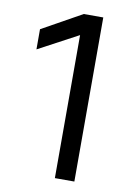

<svg xmlns="http://www.w3.org/2000/svg" viewBox="-82 -770 587 825"><g transform="rotate(10 211.5 -358.0)"><path d="M42 -619V-531L216 -624V0H301V-716H216Z"/></g></svg>

Font: Alpha Lyrae Medium
Style: Regular
Weight: 500
Designer: Nikolay Petroussenko, Plamen Motev
Foundry: Fontfabric LLC
Version: Version 1.000;hotconv 1.0.109;makeotfexe 2.5.65596